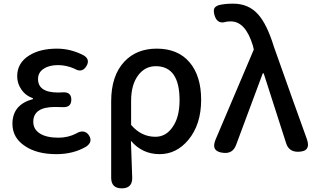

<svg xmlns="http://www.w3.org/2000/svg" viewBox="-20 -830 1729 1050"><path d="M288 13Q182 13 117 -31Q48 -76 48 -153Q48 -258 160 -288V-293Q119 -307 96 -342Q74 -374 74 -413Q74 -486 140 -527Q199 -564 292 -564Q367 -564 438 -527Q474 -505 453 -469Q429 -429 388 -454Q343 -474 297 -474Q249 -474 219 -454Q188 -434 188 -398Q188 -324 298 -324Q315 -324 323 -325Q370 -328 370 -285Q370 -242 324 -244Q309 -245 281 -245Q162 -245 162 -164Q162 -123 198 -100Q234 -77 300 -77Q352 -77 397 -100Q417 -113 436 -110.5Q455 -108 467 -89Q489 -54 451 -28Q381 13 288 13Z M646 200Q588 200 588 142V-38V-276Q588 -416 660 -493Q727 -564 837 -564Q953 -564 1016.5 -489.5Q1080 -415 1080 -284Q1080 -149 1010 -65Q945 13 853 13Q758 13 696 -60Q697 -19 700 54Q702 111 703 140Q705 200 646 200ZM830 -82Q887 -82 923 -134Q962 -188 962 -282Q962 -468 832 -468Q774 -468 737 -420Q697 -368 697 -279V-213V-147Q752 -82 830 -82Z M1203 6Q1131 0 1159 -67L1368 -559L1363 -580Q1323 -713 1242 -713Q1231 -713 1217 -711Q1168 -695 1153 -747Q1147 -770 1151 -782Q1156 -795 1177 -802Q1209 -810 1255 -810Q1339 -810 1391 -752Q1440 -698 1478 -574L1580 -287L1658 -70Q1683 0 1609 0Q1560 0 1545 -46L1422 -429H1417L1271 -37Q1253 11 1203 6Z"/></svg>

Font: GenSenRounded JP M
Style: Regular
Weight: 500
Version: Version 1.501;PS 1;hotconv 16.6.51;makeotf.lib2.5.65220